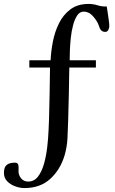

<svg xmlns="http://www.w3.org/2000/svg" viewBox="-22 -806 582 975"><path d="M533 -673Q533 -664 528 -654Q523 -644 512 -644Q493 -644 485 -662Q482 -669 480 -675.5Q478 -682 475 -688Q465 -708 446.5 -727.5Q428 -747 403 -747Q383 -747 370 -727.5Q357 -708 349 -677.5Q341 -647 337.5 -613.5Q334 -580 333 -552Q332 -524 332 -510V-500H465V-463H330Q329 -395 327.5 -326Q326 -257 324 -189Q323 -146 320.5 -102Q318 -58 306 -17Q284 56 233 102.5Q182 149 102 149Q80 149 56 140.5Q32 132 15 115Q-2 98 -2 72Q-2 43 12 31.5Q26 20 54 20Q66 20 69.5 28Q73 36 72.5 46Q72 56 72 63Q72 84 85.5 100Q99 116 121 116Q152 116 171.5 90Q191 64 202 24Q213 -16 218 -60.5Q223 -105 224.5 -143Q226 -181 227 -201Q229 -266 230 -332Q231 -398 232 -463H127V-500H235Q237 -545 246.5 -594.5Q256 -644 277.5 -687.5Q299 -731 335.5 -758.5Q372 -786 428 -786Q452 -786 474 -779Q496 -772 520 -773Q522 -761 525 -741Q528 -721 530.5 -702.5Q533 -684 533 -673Z"/></svg>

Font: Kaisei Opti
Style: Bold
Weight: 700
Designer: Font-Kai, 金井和夫
Foundry: KAZUO KANAI
Version: Version 5.003